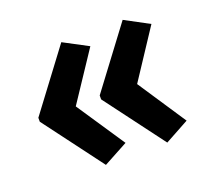

<svg xmlns="http://www.w3.org/2000/svg" viewBox="-85 -593 699 644"><g transform="rotate(-20 265.0 -271.0)"><path d="M32 -278 191 -490 278 -444 163 -271 278 -99 191 -52 32 -264ZM251 -278 410 -490 496 -444 382 -271 496 -99 410 -52 251 -264Z"/></g></svg>

Font: Noto Sans Bengali Condensed SemiBold
Style: Regular
Weight: 600
Width: 3
Designer: Joana Ranito - Universal Thirst; Jelle Bosma - Monotype Design Team
Foundry: Universal Thirst ehf.
Version: Version 3.000; ttfautohint (v1.8.4.7-5d5b)